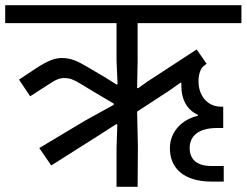

<svg xmlns="http://www.w3.org/2000/svg" viewBox="-40 -718 948 738"><path d="M157 -82 348 -203 407 -241 411 -239 408 -152V0H489L490 -156L487 -289L614 -372L655 -401L657 -399V-389C657 -332 681 -295 721 -276V-273C658 -259 613 -210 613 -149C613 -72 665 -20 775 -20H820V-80H772C712 -80 689 -110 689 -149C689 -195 723 -226 794 -226H818V-308H809C760 -308 723 -347 723 -406C723 -434 732 -457 744 -465L754 -473L716 -528L526 -404L491 -379L487 -380L489 -483V-629H888V-698H-20V-629H408V-483L412 -394L408 -393L360 -423L292 -463C257 -484 230 -495 199 -495C169 -495 143 -484 101 -457L33 -412L76 -348L143 -391C175 -413 190 -418 207 -418C228 -418 243 -412 268 -397L329 -360L397 -320V-315L290 -256L111 -149Z"/></svg>

Font: IBM Plex Devanagari Text
Style: Regular
Weight: 450
Designer: Mike Abbink, Paul van der Laan, Pieter van Rosmalen, Erin McLaughlin
Foundry: Bold Monday
Version: Version 1.0